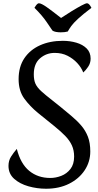

<svg xmlns="http://www.w3.org/2000/svg" viewBox="-20 -1139 603 1176"><path d="M262 17Q207 17 154 2Q101 -13 66.5 -44Q32 -75 32 -123Q32 -155 47.5 -179.5Q63 -204 83 -227Q106 -136 159 -92.5Q212 -49 288 -49Q322 -49 355.5 -62Q389 -75 411.5 -104Q434 -133 434 -180Q434 -218 420.5 -248Q407 -278 380 -306Q353 -334 311.5 -367.5Q270 -401 213 -447Q163 -488 128.5 -535.5Q94 -583 94 -654Q94 -730 129 -782Q164 -834 225 -861.5Q286 -889 365 -889Q409 -889 448 -877.5Q487 -866 511 -842Q535 -818 535 -780Q535 -752 519.5 -729.5Q504 -707 490 -695Q478 -726 453 -753Q428 -780 393.5 -797.5Q359 -815 315 -815Q264 -815 225.5 -782Q187 -749 187 -684Q187 -649 197 -626.5Q207 -604 232 -581Q257 -558 301.5 -523.5Q346 -489 416 -430Q452 -400 478 -369.5Q504 -339 518.5 -301.5Q533 -264 533 -211Q533 -148 498.5 -96Q464 -44 403 -13.5Q342 17 262 17ZM352 -941Q337 -941 323 -943.5Q309 -946 301 -952Q294 -962 266 -1003.5Q238 -1045 191 -1091Q207 -1119 218 -1119Q233 -1119 267.5 -1094.5Q302 -1070 354 -1029Q387 -1051 420.5 -1071.5Q454 -1092 479.5 -1105.5Q505 -1119 513 -1119Q526 -1119 540 -1091Q486 -1050 457.5 -1023.5Q429 -997 416.5 -979.5Q404 -962 395 -946Q378 -941 352 -941Z"/></svg>

Font: Paprika
Style: Regular
Weight: 400
Designer: Eduardo Rodriguez Tunni
Foundry: Eduardo Rodriguez Tunni
Version: Version 1.010; ttfautohint (v1.8.3)